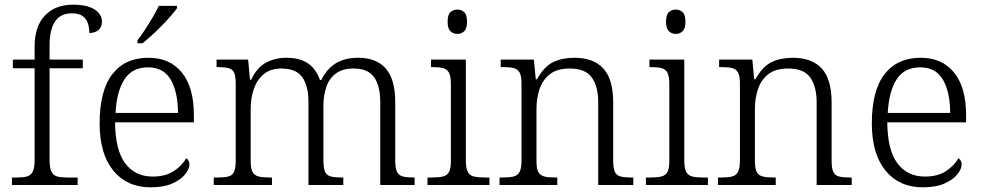

<svg xmlns="http://www.w3.org/2000/svg" viewBox="-20 -791 4203 821"><path d="M31 0V-32H53Q79 -32 95.5 -36.5Q112 -41 120 -57Q128 -73 128 -107V-499H35V-536H128V-592Q128 -678 172 -724.5Q216 -771 293 -771Q336 -771 363 -761Q390 -751 403 -734.5Q416 -718 416 -699Q416 -683 409 -672Q402 -661 389.5 -655.5Q377 -650 362 -650Q362 -673 355.5 -692Q349 -711 333 -722.5Q317 -734 288 -734Q238 -734 215 -698.5Q192 -663 192 -597V-536H334V-499H192V-107Q192 -73 200 -57Q208 -41 224.5 -36.5Q241 -32 267 -32H312V0Z M624 10Q523 10 464.5 -61.5Q406 -133 406 -263Q406 -404 460.5 -474Q515 -544 615 -544Q706 -544 757.5 -481Q809 -418 809 -299V-268H472Q473 -149 515.5 -92.5Q558 -36 633 -36Q687 -36 722.5 -59Q758 -82 776 -114Q782 -111 786 -104Q790 -97 790 -87Q790 -69 772 -46Q754 -23 717 -6.5Q680 10 624 10ZM741 -308Q741 -396 710.5 -449.5Q680 -503 613 -503Q545 -503 512 -451.5Q479 -400 474 -308ZM568 -619Q583 -638 600 -664Q617 -690 633 -717Q649 -744 659 -766H737V-756Q728 -743 710.5 -723Q693 -703 671.5 -681Q650 -659 628.5 -639.5Q607 -620 590 -606H568Z M894 0V-32H911Q940 -32 957 -36.5Q974 -41 981 -56.5Q988 -72 988 -105V-433Q988 -466 981 -480.5Q974 -495 957.5 -499.5Q941 -504 916 -504H906V-536H1041L1049 -450H1054Q1079 -503 1118 -523.5Q1157 -544 1205 -544Q1244 -544 1272 -533Q1300 -522 1319 -500.5Q1338 -479 1348 -449H1354Q1378 -498 1417 -521Q1456 -544 1511 -544Q1590 -544 1630 -497.5Q1670 -451 1670 -355V-105Q1670 -72 1677.5 -56.5Q1685 -41 1702 -36.5Q1719 -32 1747 -32H1753V0H1606V-354Q1606 -423 1580 -460.5Q1554 -498 1492 -498Q1445 -498 1416.5 -477Q1388 -456 1375.5 -419.5Q1363 -383 1363 -340V-105Q1363 -72 1370 -56.5Q1377 -41 1394 -36.5Q1411 -32 1440 -32H1448V0H1299V-354Q1299 -423 1273 -460.5Q1247 -498 1183 -498Q1137 -498 1108 -474Q1079 -450 1065.5 -411Q1052 -372 1052 -326V-102Q1052 -70 1060 -55.5Q1068 -41 1085.5 -36.5Q1103 -32 1132 -32H1143V0Z M1808 0V-32H1828Q1857 -32 1874.5 -36.5Q1892 -41 1900 -55.5Q1908 -70 1908 -102V-431Q1908 -465 1900 -480Q1892 -495 1875.5 -499.5Q1859 -504 1833 -504H1823V-536H1972V-105Q1972 -72 1980 -56.5Q1988 -41 2005.5 -36.5Q2023 -32 2052 -32H2073V0ZM1936 -646Q1918 -646 1906 -657.5Q1894 -669 1894 -698Q1894 -728 1906 -739Q1918 -750 1936 -750Q1953 -750 1965 -739Q1977 -728 1977 -698Q1977 -669 1965 -657.5Q1953 -646 1936 -646Z M2116 0V-32H2130Q2160 -32 2177 -36.5Q2194 -41 2202 -56.5Q2210 -72 2210 -105V-433Q2210 -466 2202 -480.5Q2194 -495 2178 -499.5Q2162 -504 2136 -504H2121V-536H2263L2271 -452H2276Q2307 -507 2345.5 -525.5Q2384 -544 2436 -544Q2518 -544 2560 -498Q2602 -452 2602 -353V-105Q2602 -72 2609 -56.5Q2616 -41 2633 -36.5Q2650 -32 2678 -32H2688V0H2538V-354Q2538 -420 2511 -459Q2484 -498 2416 -498Q2362 -498 2331 -473.5Q2300 -449 2287 -409.5Q2274 -370 2274 -326V-102Q2274 -70 2282 -55.5Q2290 -41 2307 -36.5Q2324 -32 2353 -32H2363V0Z M2742 0V-32H2762Q2791 -32 2808.5 -36.5Q2826 -41 2834 -55.5Q2842 -70 2842 -102V-431Q2842 -465 2834 -480Q2826 -495 2809.5 -499.5Q2793 -504 2767 -504H2757V-536H2906V-105Q2906 -72 2914 -56.5Q2922 -41 2939.5 -36.5Q2957 -32 2986 -32H3007V0ZM2870 -646Q2852 -646 2840 -657.5Q2828 -669 2828 -698Q2828 -728 2840 -739Q2852 -750 2870 -750Q2887 -750 2899 -739Q2911 -728 2911 -698Q2911 -669 2899 -657.5Q2887 -646 2870 -646Z M3050 0V-32H3064Q3094 -32 3111 -36.5Q3128 -41 3136 -56.5Q3144 -72 3144 -105V-433Q3144 -466 3136 -480.5Q3128 -495 3112 -499.5Q3096 -504 3070 -504H3055V-536H3197L3205 -452H3210Q3241 -507 3279.5 -525.5Q3318 -544 3370 -544Q3452 -544 3494 -498Q3536 -452 3536 -353V-105Q3536 -72 3543 -56.5Q3550 -41 3567 -36.5Q3584 -32 3612 -32H3622V0H3472V-354Q3472 -420 3445 -459Q3418 -498 3350 -498Q3296 -498 3265 -473.5Q3234 -449 3221 -409.5Q3208 -370 3208 -326V-102Q3208 -70 3216 -55.5Q3224 -41 3241 -36.5Q3258 -32 3287 -32H3297V0Z M3926 10Q3825 10 3766.5 -61.5Q3708 -133 3708 -263Q3708 -404 3762.5 -474Q3817 -544 3917 -544Q4008 -544 4059.5 -481Q4111 -418 4111 -299V-268H3774Q3775 -149 3817.5 -92.5Q3860 -36 3935 -36Q3989 -36 4024.5 -59Q4060 -82 4078 -114Q4084 -111 4088 -104Q4092 -97 4092 -87Q4092 -69 4074 -46Q4056 -23 4019 -6.5Q3982 10 3926 10ZM4043 -308Q4043 -396 4012.5 -449.5Q3982 -503 3915 -503Q3847 -503 3814 -451.5Q3781 -400 3776 -308Z"/></svg>

Font: Noto Serif Khmer Light
Style: Regular
Weight: 300
Version: Version 2.003